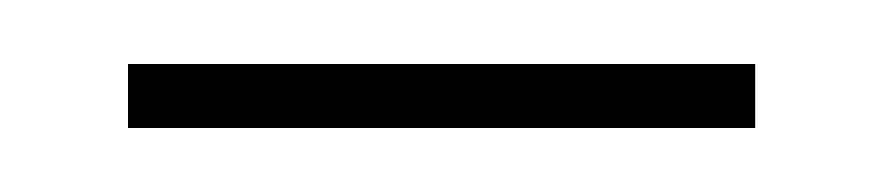

<svg xmlns="http://www.w3.org/2000/svg" viewBox="-20 -303 276 60"><path d="M20 -263V-283H216V-263Z"/></svg>

Font: Noto Serif Display ExtraCondensed Thin
Style: Regular
Weight: 100
Width: 2
Designer: Monotype Design Team
Foundry: Monotype Imaging Inc.
Version: Version 2.009